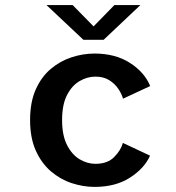

<svg xmlns="http://www.w3.org/2000/svg" viewBox="-20 -722 690 753"><path d="M351 11Q306 11 261.2 -3.8Q216.5 -18.5 179.5 -50.2Q142.5 -82 120.2 -131.8Q98 -181.5 98 -251Q98 -321.5 120.2 -371.2Q142.5 -421 179.5 -452Q216.5 -483 261.2 -497.5Q306 -512 351 -512Q432.5 -512 489.8 -475.2Q547 -438.5 569 -384.5L462.5 -335Q457 -354.5 443.5 -374.2Q430 -394 408 -407.8Q386 -421.5 354 -421.5Q322.5 -421.5 292.5 -404.2Q262.5 -387 243 -349.5Q223.5 -312 223.5 -251Q223.5 -191 243 -153Q262.5 -115 292.5 -97.2Q322.5 -79.5 354 -79.5Q402 -79.5 428.2 -106.5Q454.5 -133.5 462 -161.5L568.5 -111.5Q546.5 -62 490 -25.5Q433.5 11 351 11ZM162.5 -702H265L347 -618.5L428.5 -702H530.5L386.5 -566H307Z"/></svg>

Font: Trispace Medium
Style: Regular
Weight: 500
Designer: Tyler Finck
Foundry: Etcetera Type Company
Version: Version 1.210; ttfautohint (v1.8.3)